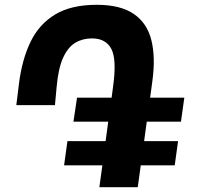

<svg xmlns="http://www.w3.org/2000/svg" viewBox="-20 -772 834 800"><path d="M247 -83 261 -184H420L431 -265H286L301 -365H445L451 -410Q467 -524 444 -568Q421 -612 363 -612Q324.5 -612 294 -594Q263.5 -576 243.2 -532Q223 -488 216 -410L209 -334H48L59 -423Q71.5 -523.5 107.2 -597.5Q143 -671.5 210 -711.8Q277 -752 383 -752Q481.5 -752 537 -714.2Q592.5 -676.5 610.5 -605.5Q628.5 -534.5 615 -435L605.5 -365H748L734 -265H591.5L580.5 -184H722L708 -83H566.5L554 8H394L406.5 -83Z"/></svg>

Font: Merriweather Sans ExtraBold
Style: Italic
Weight: 800
Italic angle: -7.5°
Designer: Eben Sorkin
Foundry: Eben Sorkin
Version: Version 2.001; ttfautohint (v1.8.3)